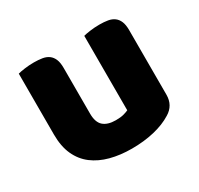

<svg xmlns="http://www.w3.org/2000/svg" viewBox="-114 -627 811 782"><g transform="rotate(-30 291.0 -236.0)"><path d="M52 -479Q62 -482 83.5 -485Q105 -488 128 -488Q150 -488 167.5 -485Q185 -482 197 -473Q209 -464 215.5 -448.5Q222 -433 222 -408V-193Q222 -152 242 -134.5Q262 -117 300 -117Q323 -117 337.5 -121Q352 -125 360 -129V-479Q370 -482 391.5 -485Q413 -488 436 -488Q458 -488 475.5 -485Q493 -482 505 -473Q517 -464 523.5 -448.5Q530 -433 530 -408V-104Q530 -54 488 -29Q453 -7 404.5 4.5Q356 16 299 16Q245 16 199.5 4Q154 -8 121 -33Q88 -58 70 -97.5Q52 -137 52 -193Z"/></g></svg>

Font: Baloo Tammudu
Style: Regular
Weight: 400
Designer: Omkar Shende and Ek Type
Foundry: Ek Type
Version: Version 1.007;PS 1.000;hotconv 1.0.88;makeotf.lib2.5.647800